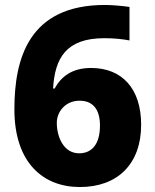

<svg xmlns="http://www.w3.org/2000/svg" viewBox="-20 -744 623 774"><path d="M38 -303C38 -89 153 10 302 10C454 10 549 -83 549 -241C549 -387 472 -470 347 -470C269 -470 226 -434 200 -387H194C201 -509 246 -590 400 -590C444 -590 475 -586 502 -581V-716C476 -720 431 -724 403 -724C96 -724 38 -508 38 -303ZM299 -126C237 -126 209 -191 209 -249C209 -293 243 -338 301 -338C357 -338 383 -300 383 -238C383 -161 349 -126 299 -126Z"/></svg>

Font: Noto Sans Thai Looped ExtraBold
Style: Regular
Weight: 800
Designer: Cadson Demak Team
Foundry: Cadson Demak Co., Ltd.
Version: Version 1.001